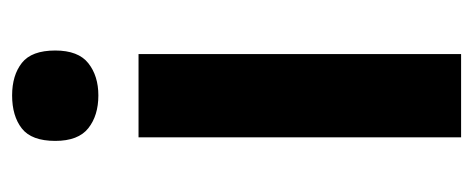

<svg xmlns="http://www.w3.org/2000/svg" viewBox="-258 -542 800 325"><g transform="rotate(-90 142.5 -380.0)"><path d="M143 -760Q177 -760 198 -743.5Q219 -727 219 -687Q219 -648 197.5 -631Q176 -614 143 -614Q109 -614 87.5 -631Q66 -648 66 -687Q66 -727 87 -743.5Q108 -760 143 -760ZM213 -546V0H72V-546Z"/></g></svg>

Font: Noto Sans Gurmukhi UI SemiCondensed
Style: Bold
Weight: 700
Width: 4
Designer: Jelle Bosma - Monotype Design Team
Foundry: Monotype Imaging Inc.
Version: Version 2.004; ttfautohint (v1.8.4.7-5d5b)